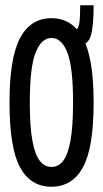

<svg xmlns="http://www.w3.org/2000/svg" viewBox="-20 -697 390 728"><path d="M175 11Q96 11 56 -62.5Q16 -136 16 -309Q16 -477 56 -552.5Q96 -628 175 -628Q254 -628 294.5 -552.5Q335 -477 335 -309Q335 -136 294.5 -62.5Q254 11 175 11ZM175 -64Q201 -64 219 -86.5Q237 -109 247 -162.5Q257 -216 257 -309Q257 -442 235.5 -497.5Q214 -553 175 -553Q137 -553 115 -497.5Q93 -442 93 -309Q93 -216 103 -162.5Q113 -109 131.5 -86.5Q150 -64 175 -64ZM271 -524 261 -583Q275 -583 279.5 -602Q284 -621 284 -677H335Q335 -594 323.5 -559Q312 -524 271 -524Z"/></svg>

Font: Inconsolata ExtraCondensed SemiBold
Style: Regular
Weight: 600
Width: 2
Monospace: yes
Designer: Raph Levien, Cyreal, Brenton Simpson
Foundry: Raph Levien, Cyreal, Google
Version: Version 3.001; ttfautohint (v1.8.2.53-6de2)